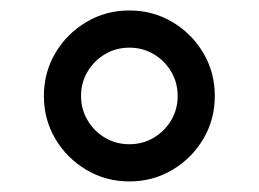

<svg xmlns="http://www.w3.org/2000/svg" viewBox="-20 -753 495 367"><path d="M63.9 -569.6Q63.9 -614.7 85.9 -651.8Q108 -688.9 145.1 -710.9Q182.2 -733 227.3 -733Q272.4 -733 309.5 -710.9Q346.6 -688.9 368.6 -651.8Q390.6 -614.7 390.6 -569.6Q390.6 -524.5 368.6 -487.4Q346.6 -450.3 309.5 -428.3Q272.4 -406.2 227.3 -406.2Q182.2 -406.2 145.1 -428.3Q108 -450.3 85.9 -487.4Q63.9 -524.5 63.9 -569.6ZM319.6 -569.6Q319.6 -595.2 307.2 -616.1Q294.7 -637.1 273.8 -649.5Q252.8 -661.9 227.3 -661.9Q201.7 -661.9 180.8 -649.5Q159.8 -637.1 147.4 -616.1Q134.9 -595.2 134.9 -569.6Q134.9 -544 147.4 -523.1Q159.8 -502.1 180.8 -489.7Q201.7 -477.3 227.3 -477.3Q252.8 -477.3 273.8 -489.7Q294.7 -502.1 307.2 -523.1Q319.6 -544 319.6 -569.6Z"/></svg>

Font: DeltaSans
Style: Regular
Weight: 400
Designer: Rasmus Andersson
Foundry: rsms
Version: Version 3.012